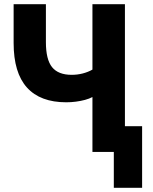

<svg xmlns="http://www.w3.org/2000/svg" viewBox="-20 -725 728 916"><path d="M523 171V0H421V-262Q406 -254 385.5 -248.5Q365 -243 342 -240Q319 -237 296 -237Q172 -237 108.5 -307.5Q45 -378 45 -520V-705H199V-524Q199 -441 228.5 -404.5Q258 -368 322 -368Q349 -368 374.5 -374.5Q400 -381 421 -393V-705H576V-123H658V171Z"/></svg>

Font: Nunito Sans 12pt ExtraLight
Style: Weight 830 Width 84 Optical size 12.0 YTLC 445
Weight: 830
Width: 4
Designer: Vernon Adams
Foundry: Vernon Adams
Version: Version 3.101;gftools[0.9.27]